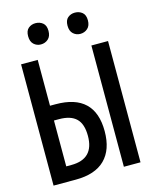

<svg xmlns="http://www.w3.org/2000/svg" viewBox="-133 -1005 866 1092"><g transform="rotate(-15 300.0 -459.5)"><path d="M44 0V-714H142V-444H175Q405 -444 405 -224Q405 -115 347 -57.5Q289 0 175 0ZM458 0V-714H556V0ZM142 -87H172Q306 -87 306 -223Q306 -293 273 -325Q240 -357 172 -357H142ZM415 -794Q391 -794 373.5 -810Q356 -826 356 -858Q356 -890 373.5 -904.5Q391 -919 415 -919Q440 -919 458 -904.5Q476 -890 476 -858Q476 -826 458 -810Q440 -794 415 -794ZM183 -794Q159 -794 141.5 -810Q124 -826 124 -858Q124 -890 141.5 -904.5Q159 -919 183 -919Q208 -919 226 -904.5Q244 -890 244 -858Q244 -826 226 -810Q208 -794 183 -794Z"/></g></svg>

Font: Noto Sans Mono Medium
Style: Regular
Weight: 500
Designer: Monotype Design Team
Foundry: Monotype Imaging Inc.
Version: Version 2.014